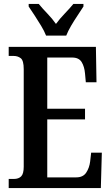

<svg xmlns="http://www.w3.org/2000/svg" viewBox="-20 -951 562 971"><path d="M24 0V-46H50Q74 -46 87 -59Q100 -72 100 -108V-601Q100 -645 85 -656.5Q70 -668 50 -668H24V-714H465L468 -535H414L410 -579Q407 -614 393 -637Q379 -660 345 -660H219V-401H410V-347H219V-54H366Q400 -54 416 -78Q432 -102 436 -135L441 -179H495L490 0ZM213 -771Q204 -794 188 -820.5Q172 -847 155 -873Q138 -899 125 -918V-931H176Q194 -909 219.5 -882.5Q245 -856 263 -830Q282 -856 307.5 -882.5Q333 -909 351 -931H402V-918Q390 -899 372.5 -873Q355 -847 339.5 -820.5Q324 -794 315 -771Z"/></svg>

Font: Noto Serif Georgian ExtraCondensed SemiBold
Style: Regular
Weight: 600
Width: 2
Designer: Monotype Design Team, Akaki Razmadze
Foundry: Google LLC
Version: Version 2.003; ttfautohint (v1.8.4.7-5d5b)